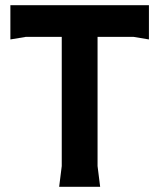

<svg xmlns="http://www.w3.org/2000/svg" viewBox="-20 -720 614 740"><path d="M208 0 218 -80V-644H356V-80L366 0ZM20 -568V-700H554V-568L494 -578H80Z"/></svg>

Font: AR One Sans
Style: Bold
Weight: 700
Designer: Niteesh Yadav
Foundry: Niteesh Yadav
Version: Version 1.001;gftools[0.9.33]